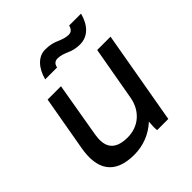

<svg xmlns="http://www.w3.org/2000/svg" viewBox="-192 -858 1008 1008"><g transform="rotate(-45 311.5 -354.0)"><path d="M236 7C303 7 364 -17 413 -62C411 -41 410 -14 412 0H495L586 -520H487L434 -220C419 -134 356 -82 276 -82C163 -82 155 -151 166 -216L218 -520H119L65 -213C42 -81 86 7 236 7ZM185 -604H273C277 -622 286 -636 309 -636C330 -636 351 -628 368 -621C392 -610 415 -604 444 -604C505 -604 545 -649 562 -715H474C469 -697 460 -682 438 -682C416 -682 396 -690 379 -697C355 -708 332 -715 295 -715C242 -715 202 -669 185 -604Z"/></g></svg>

Font: Fixel Display Medium
Style: Italic
Weight: 500
Italic angle: -10°
Designer: AlfaBravo + MacPaw
Foundry: Kyrylo Tkachov, Marchela Mozhyna, Serhii Makarenko, Maria Weinstein, Zakhar Kryvoshyya
Version: Version 1.210;Glyphs 3.2 (3217)